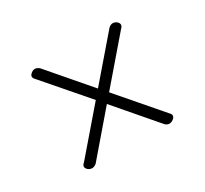

<svg xmlns="http://www.w3.org/2000/svg" viewBox="-88 -649 660 619"><g transform="rotate(-30 242.0 -340.0)"><path d="M83.5 -159Q68.5 -171.5 83.5 -184L217 -339L83 -494Q68 -508 84 -519.5Q98 -530 113 -517L241.5 -367.5L372 -519Q386 -532 401.5 -521.5Q416 -509.5 402 -496.5L266.5 -339L400.5 -183.5Q414 -171 399.5 -159.5Q383 -148 369.5 -161L241.5 -310L114 -161.5Q99 -148.5 83.5 -159Z"/></g></svg>

Font: Fraunces 9pt S000 Light
Style: Regular
Weight: 300
Version: Version 1.000; ttfautohint (v1.8.3)